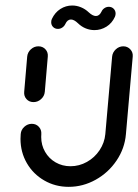

<svg xmlns="http://www.w3.org/2000/svg" viewBox="-20 -690 512 711"><path d="M104.1 -311.9Q88.1 -311.9 78.1 -323Q68.1 -334.1 69.6 -350L80.7 -480.4Q82.2 -496.3 94.3 -507.4Q106.3 -518.5 122.2 -518.5Q138.1 -518.5 148.3 -507.4Q158.5 -496.3 157 -480.4L145.9 -350Q144.4 -334.1 132.2 -323Q120 -311.9 104.1 -311.9ZM436.7 -518.5Q452.2 -518.5 462.6 -507.2Q473 -495.9 471.5 -480.4L446.3 -193.3Q441.9 -140.4 411.7 -95.6Q381.5 -50.7 334.3 -24.4Q287 1.9 234.4 1.9Q184.8 1.9 143.9 -21.7Q103 -45.2 79.4 -85.9Q55.9 -126.7 55.9 -175.9Q55.9 -181.5 56.7 -193.3Q57.8 -209.3 70 -220.4Q82.2 -231.5 97.8 -231.5Q113.7 -231.5 123.9 -220.4Q134.1 -209.3 133 -193.3Q132.6 -189.6 132.6 -182.6Q132.6 -152.6 146.9 -127.8Q161.1 -103 185.9 -88.7Q210.7 -74.4 241.1 -74.4Q273.3 -74.4 301.9 -90.4Q330.4 -106.3 348.7 -133.7Q367 -161.1 370 -193.3L395.2 -480.4Q396.7 -495.9 408.7 -507.2Q420.7 -518.5 436.7 -518.5ZM383 -664.8Q393.7 -664.8 400.9 -657.6Q408.1 -650.4 408.1 -639.6Q408.1 -634.4 405.6 -627.8Q394.8 -604.1 374.3 -591.3Q353.7 -578.5 329.6 -578.5Q313.3 -578.5 297.6 -584.8Q281.9 -591.1 268.9 -603.7Q254.4 -617.8 242.6 -617.8Q229.6 -617.8 221.9 -601.1Q218.1 -593 210.7 -588Q203.3 -583 194.4 -583Q183.7 -583 176.7 -590Q169.6 -597 169.6 -607.8Q169.6 -614.8 172.2 -620Q183.3 -643.7 203.5 -656.7Q223.7 -669.6 247.4 -669.6Q264.1 -669.6 279.8 -663.1Q295.6 -656.7 308.9 -644.1Q323.3 -630.7 335.2 -630.7Q348.1 -630.7 355.9 -647Q359.3 -654.8 366.7 -659.8Q374.1 -664.8 383 -664.8Z"/></svg>

Font: 26F Galaxy Sans
Style: Bold Italic
Weight: 700
Italic angle: -5°
Designer: C₂₉H₂₅N₃O₅
Version: Version 1.200